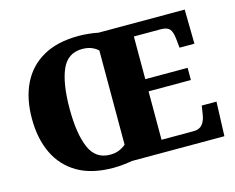

<svg xmlns="http://www.w3.org/2000/svg" viewBox="-102 -875 1266 1034"><g transform="rotate(-15 531.5 -357.5)"><path d="M411 10Q291 10 212 -36Q133 -82 93.5 -165Q54 -248 54 -359Q54 -470 93.5 -552Q133 -634 212.5 -679.5Q292 -725 412 -725Q438 -725 467.5 -722Q497 -719 520 -714H1001L1004 -523H921L916 -573Q912 -613 898 -629Q884 -645 849 -645H699V-407H935V-339H699V-69H878Q910 -69 926.5 -88.5Q943 -108 948 -141L956 -191H1038L1031 0H515Q493 4 465 7Q437 10 411 10ZM411 -63Q440 -63 461 -71.5Q482 -80 500 -95V-620Q486 -634 464 -643Q442 -652 412 -652Q331 -652 297.5 -575Q264 -498 264 -358Q264 -219 297.5 -141Q331 -63 411 -63Z"/></g></svg>

Font: Noto Serif Telugu Black
Style: Regular
Weight: 900
Designer: Jelle Bosma - Monotype Design Team
Foundry: Monotype Imaging Inc.
Version: Version 2.005; ttfautohint (v1.8.4.7-5d5b)